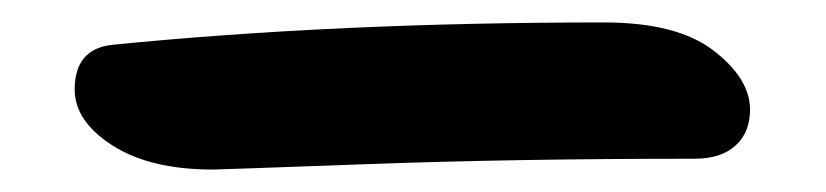

<svg xmlns="http://www.w3.org/2000/svg" viewBox="-20 80 740 172"><path d="M170.9 231.9Q114.3 231.9 80.6 210.2Q46.9 188.5 46.9 160.2Q46.9 123.5 81.1 120.1Q281.7 100.1 521 100.1Q586.4 100.1 619.1 125.2Q651.9 150.4 651.9 178.2Q651.9 198.7 638.9 210.4Q626 222.2 602.1 222.2Q439.9 222.2 307.4 227.1Q174.8 231.9 170.9 231.9Z"/></svg>

Font: Shantell Sans Irregular Bouncy
Style: Regular
Weight: 600
Designer: Stephen Nixon, Anya Danilova, Shantell Martin
Foundry: Arrow Type
Version: Version 1.006;[9816181b4]